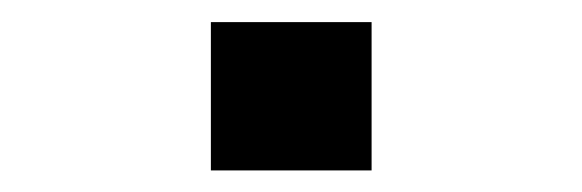

<svg xmlns="http://www.w3.org/2000/svg" viewBox="-20 -158 540 178"><path d="M175.5 -137.5H324.5V0H175.5Z"/></svg>

Font: Trispace Thin SemiBold
Style: Regular
Weight: 600
Version: Version 1.210